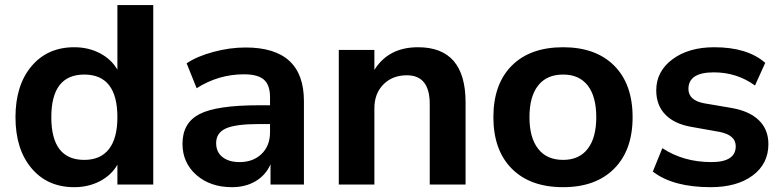

<svg xmlns="http://www.w3.org/2000/svg" viewBox="-20 -739 3133 769"><path d="M277.3 10.7Q169.9 10.7 106 -65.4Q42 -141.6 42 -269.5Q42 -397.5 106 -473.6Q169.9 -549.8 277.3 -549.8Q334 -549.8 379.9 -525.9Q425.8 -502 450.2 -460V-718.8H593.8V0H450.2V-79.1Q425.8 -37.1 379.9 -13.2Q334 10.7 277.3 10.7ZM317.4 -98.6Q382.8 -98.6 416.5 -142.1Q450.2 -185.5 450.2 -269.5Q450.2 -440.4 317.4 -440.4Q185.5 -440.4 185.5 -269.5Q185.5 -98.6 317.4 -98.6Z M909.2 10.7Q822.3 10.7 766.6 -38.1Q710.9 -86.9 710.9 -163.1Q710.9 -247.1 779.3 -282.2Q847.7 -317.4 1017.6 -317.4H1061.5V-349.6Q1061.5 -398.4 1037.1 -419.9Q1012.7 -441.4 957 -441.4Q855.5 -441.4 767.6 -385.7L727.5 -485.4Q769.5 -513.7 835 -531.2Q900.4 -548.8 963.9 -548.8Q1197.3 -548.8 1197.3 -334V0H1063.5V-81.1Q1044.9 -38.1 1004.4 -13.7Q963.9 10.7 909.2 10.7ZM845.7 -166Q845.7 -129.9 871.1 -109.9Q896.5 -89.8 939.5 -89.8Q994.1 -89.8 1027.8 -122.6Q1061.5 -155.3 1061.5 -209V-242.2H1018.6Q923.8 -242.2 884.8 -224.6Q845.7 -207 845.7 -166Z M1336.9 0V-539.1H1479.5V-459Q1536.1 -549.8 1654.3 -549.8Q1844.7 -549.8 1844.7 -329.1V0H1701.2V-322.3Q1701.2 -437.5 1609.4 -437.5Q1551.8 -437.5 1515.6 -400.9Q1479.5 -364.3 1479.5 -305.7V0Z M2235.4 10.7Q2103.5 10.7 2029.8 -63.5Q1956.1 -137.7 1956.1 -269.5Q1956.1 -402.3 2029.8 -476.1Q2103.5 -549.8 2235.4 -549.8Q2366.2 -549.8 2439.9 -476.1Q2513.7 -402.3 2513.7 -269.5Q2513.7 -137.7 2439.9 -63.5Q2366.2 10.7 2235.4 10.7ZM2100.6 -269.5Q2100.6 -187.5 2135.3 -143.1Q2169.9 -98.6 2235.4 -98.6Q2299.8 -98.6 2334 -143.1Q2368.2 -187.5 2368.2 -269.5Q2368.2 -352.5 2334 -396.5Q2299.8 -440.4 2235.4 -440.4Q2169.9 -440.4 2135.3 -396.5Q2100.6 -352.5 2100.6 -269.5Z M2826.2 10.7Q2675.8 10.7 2594.7 -51.8L2632.8 -145.5Q2717.8 -89.8 2829.1 -89.8Q2926.8 -89.8 2926.8 -153.3Q2926.8 -198.2 2861.3 -210.9L2751 -230.5Q2681.6 -242.2 2645 -279.8Q2608.4 -317.4 2608.4 -377Q2608.4 -453.1 2673.3 -501.5Q2738.3 -549.8 2840.8 -549.8Q2973.6 -549.8 3044.9 -487.3L3003.9 -396.5Q2931.6 -449.2 2838.9 -449.2Q2737.3 -449.2 2737.3 -382.8Q2737.3 -336.9 2800.8 -325.2L2910.2 -306.6Q2982.4 -293.9 3020 -256.8Q3057.6 -219.7 3057.6 -162.1Q3057.6 -83 2994.6 -36.1Q2931.6 10.7 2826.2 10.7Z"/></svg>

Font: Min Sans Bold
Style: Regular
Weight: 700
Designer: Jinseong-Kim, NotoSansCJK, Nunito
Foundry: Jinseong-Kim
Version: Version 1.400;Glyphs 3.1.2 (3151)